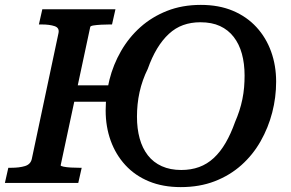

<svg xmlns="http://www.w3.org/2000/svg" viewBox="-44 -748 1191 785"><path d="M223 -399H469L455 -332H209ZM-24 0 -10 -62H1Q35 -62 58 -69Q81 -76 86 -98L195 -612Q200 -634 179.5 -641Q159 -648 126 -648H115L129 -710H428L414 -648H405Q388 -648 369.5 -647Q351 -646 338.5 -644Q326 -642 325 -638L204 -72Q204 -69 216 -66.5Q228 -64 246 -63Q264 -62 281 -62H290L276 0ZM695 17Q622 17 565 -6.5Q508 -30 468.5 -73Q429 -116 408.5 -173Q388 -230 388 -296Q388 -360 403.5 -422Q419 -484 451 -539.5Q483 -595 530 -637Q577 -679 639 -703.5Q701 -728 777 -728Q851 -728 908 -704Q965 -680 1004.5 -637Q1044 -594 1064.5 -537Q1085 -480 1085 -414Q1085 -350 1069 -288Q1053 -226 1021.5 -170.5Q990 -115 943 -73Q896 -31 834 -7Q772 17 695 17ZM775 -657Q737 -657 705 -645.5Q673 -634 646.5 -609.5Q620 -585 598.5 -549.5Q577 -514 560 -466Q549 -444 540.5 -420Q532 -396 526.5 -371Q521 -346 518.5 -321Q516 -296 516 -271Q516 -222 527 -182Q538 -142 560.5 -113Q583 -84 617.5 -68.5Q652 -53 697 -53Q737 -53 770 -65Q803 -77 830 -102Q857 -127 878.5 -164Q900 -201 917 -249Q927 -272 934.5 -295Q942 -318 947 -342.5Q952 -367 954 -391Q956 -415 956 -439Q956 -488 945 -528Q934 -568 911.5 -597Q889 -626 855.5 -641.5Q822 -657 775 -657Z"/></svg>

Font: Roboto Serif Medium
Style: Italic
Weight: 500
Italic angle: -10°
Designer: Greg Gazdowicz
Foundry: Commercial Type
Version: Version 1.008